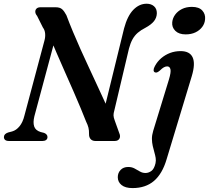

<svg xmlns="http://www.w3.org/2000/svg" viewBox="-22 -738 1093 1005"><path d="M158 -129.5 275 -565.5 232 -560Q252.5 -511 275 -459.2Q297.5 -407.5 320.2 -356Q343 -304.5 363.8 -257.2Q384.5 -210 401 -170Q417.5 -130 428.5 -102Q437.5 -84 441 -69.5Q444.5 -55 444 -37.5Q443.5 -19.5 452.5 -9.8Q461.5 0 478 0H578Q596 0 603 -12.2Q610 -24.5 602 -42L578.5 -107.5Q572.5 -123 572.2 -134Q572 -145 576.5 -160L653 -483.5Q660.5 -512 671.5 -532Q682.5 -552 699.2 -566.5Q716 -581 739 -592.5Q769.5 -609 784 -627.2Q798.5 -645.5 799 -669Q799 -692.5 784 -705.5Q769 -718.5 745.5 -718.5Q707 -718.5 676 -686.8Q645 -655 627.5 -589.5L511.5 -116L557.5 -134.5Q543 -169.5 524.2 -210Q505.5 -250.5 485 -295Q464.5 -339.5 442.8 -386Q421 -432.5 400 -479.2Q379 -526 360 -571.5Q341 -617 325.5 -658.5Q314.5 -679.5 303 -689.8Q291.5 -700 268.5 -700H190.5Q176 -700 169 -692.8Q162 -685.5 162.8 -675.2Q163.5 -665 172 -655L202.5 -594Q212.5 -581 214.2 -562.8Q216 -544.5 210.5 -525L106 -133.5Q97.5 -98 80.2 -77Q63 -56 41.5 -50L20.5 -44.5Q-1.5 -37 -1.5 -20.5Q-1.5 -11 5 -5.5Q11.5 0 25.5 0H200.5Q212 0 219.2 -5.2Q226.5 -10.5 226.5 -21Q226.5 -28.5 221.5 -34Q216.5 -39.5 208.5 -42.5L190.5 -47Q163.5 -55.5 156.8 -76.5Q150 -97.5 158 -129.5ZM982 -340 850 96Q827.5 172 783.8 209.2Q740 246.5 671.5 246.5Q634 246.5 614.2 230.5Q594.5 214.5 594.5 189.5Q594.5 167 609.2 151.5Q624 136 649 136Q668 136 682.2 143.8Q696.5 151.5 710 159.5Q723.5 167.5 739.5 167.5Q755.5 167.5 770.2 157Q785 146.5 792 116.5Q795 102.5 792.8 88.5Q790.5 74.5 786 59Q781.5 43.5 777.5 26Q773.5 8.5 773.2 -11Q773 -30.5 780 -53.5L862 -321Q874 -360.5 870.2 -375.5Q866.5 -390.5 853 -390.5Q845 -390.5 836 -385.8Q827 -381 814.5 -368.5Q805.5 -361 799.8 -359Q794 -357 788.5 -359.5Q782 -362.5 782 -371.2Q782 -380 789 -392.5Q801.5 -416 822 -433.5Q842.5 -451 868.2 -460.8Q894 -470.5 923.5 -470.5Q971 -470.5 986.2 -438Q1001.5 -405.5 982 -340ZM950 -558Q914.5 -558 895.8 -576.5Q877 -595 879.5 -621.5Q881.5 -643 894.8 -661.2Q908 -679.5 930.5 -690.8Q953 -702 982.5 -702Q1019.5 -702 1036.8 -683Q1054 -664 1051.5 -637.5Q1050 -615 1036.5 -597Q1023 -579 1001 -568.5Q979 -558 950 -558Z"/></svg>

Font: Fraunces Medium
Style: Italic
Weight: 500
Italic angle: -16°
Version: Version 1.000;[b76b70a41]